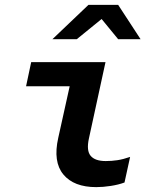

<svg xmlns="http://www.w3.org/2000/svg" viewBox="-20 -760 640 788"><path d="M375 8Q283 8 240 -44Q197 -96 219 -194L266 -406H87L108 -505H413L345 -192Q334 -142 352 -120.5Q370 -99 414 -99Q438 -99 461.5 -102.5Q485 -106 514 -116L491 -11Q467 -2 435 3Q403 8 375 8ZM195 -599 343 -740H465L557 -599H465L397 -682L295 -599Z"/></svg>

Font: Red Hat Mono SemiBold
Style: Italic
Weight: 600
Italic angle: -12°
Monospace: yes
Designer: Pentagram, MCKL
Foundry: MCKL
Version: Version 1.030